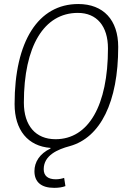

<svg xmlns="http://www.w3.org/2000/svg" viewBox="-20 -723 626 950"><path d="M248 206.5C269 206.5 289.6 203.6 303.7 197.8L297.4 157.2C287.6 160.6 272.5 164.1 255.9 164.1C217.3 164.1 196.3 147 196.3 114.3C196.3 45.9 264.6 16.1 325.2 0C477.1 -42 564.9 -218.3 564.9 -490.7C564.9 -624 491.7 -703.1 367.2 -703.1C169.4 -703.1 52.2 -519 52.2 -208C52.2 -79.1 118.2 0.5 230 8.8V11.7C175.8 37.6 150.4 79.1 150.4 124C150.4 177.7 184.1 206.5 248 206.5ZM254.9 -34.2C156.2 -34.2 98.1 -101.6 98.1 -215.3C98.1 -494.1 197.3 -659.2 365.2 -659.2C459 -659.2 514.2 -593.8 514.2 -483.4C514.2 -201.2 418 -34.2 254.9 -34.2Z"/></svg>

Font: Cascadia Code PL ExtraLight
Style: Italic
Weight: 200
Italic angle: -10°
Monospace: yes
Designer: Aaron Bell
Foundry: Saja Typeworks
Version: Version 2404.023